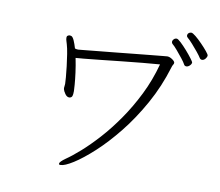

<svg xmlns="http://www.w3.org/2000/svg" viewBox="-87 -903 1173 1025"><g transform="rotate(10 500.0 -390.5)"><path d="M950 -666Q960 -666 968 -675.5Q976 -685 976 -694Q976 -699 962.5 -715.5Q949 -732 930 -751.5Q911 -771 894 -785Q877 -799 869 -799Q861 -799 855 -793.5Q849 -788 849 -780Q849 -774 855 -769Q866 -760 882.5 -741.5Q899 -723 914.5 -704Q930 -685 936 -675Q941 -666 950 -666ZM901 -643Q901 -646 888 -663.5Q875 -681 856.5 -702Q838 -723 821.5 -738.5Q805 -754 798 -754Q789 -754 782.5 -747.5Q776 -741 776 -733Q776 -726 781 -722Q792 -713 808.5 -693.5Q825 -674 840 -655Q855 -636 860 -626Q864 -617 874 -617Q883 -617 892 -625.5Q901 -634 901 -643ZM253 -415V-411Q253 -406 252 -400.5Q251 -395 251 -390Q251 -388 251.5 -386.5Q252 -385 252 -383Q254 -374 264 -359.5Q274 -345 287 -345Q290 -345 292 -346Q300 -348 303 -356Q306 -364 306 -383Q306 -390 304 -417Q302 -444 297 -482Q292 -520 284 -559H285Q292 -559 327.5 -562.5Q363 -566 415.5 -571.5Q468 -577 527 -583.5Q586 -590 640.5 -595Q695 -600 734 -603Q710 -514 671 -435.5Q632 -357 585.5 -290Q539 -223 491 -170Q443 -117 400 -79Q357 -41 326 -20Q295 2 295 12Q295 15 296 16.5Q297 18 304 18Q326 18 372 -11Q418 -40 477 -94Q536 -148 597 -224Q658 -300 711 -395Q764 -490 797 -599Q799 -607 803 -613Q807 -619 807 -624Q807 -632 792.5 -642Q778 -652 765 -652Q763 -652 737.5 -649.5Q712 -647 671 -643Q630 -639 581.5 -634Q533 -629 483.5 -624Q434 -619 392 -615Q350 -611 322.5 -608Q295 -605 291 -605H288Q280 -605 272 -608Q265 -632 257.5 -649Q250 -666 242 -670Q236 -672 233 -672Q227 -672 222 -668Q217 -666 217 -657Q217 -648 220.5 -638Q224 -628 225 -623Q231 -603 236 -571.5Q241 -540 245 -506.5Q249 -473 251 -448Q253 -423 253 -415Z"/></g></svg>

Font: Klee One
Style: Regular
Weight: 400
Designer: Fontworks Inc.
Foundry: Fontworks Inc.
Version: Version 1.100